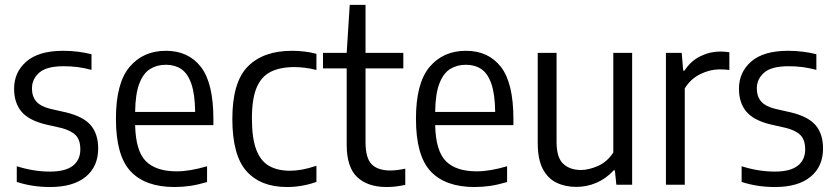

<svg xmlns="http://www.w3.org/2000/svg" viewBox="-20 -760 3437 790"><path d="M186 9.5Q112.5 9.5 49 -11.5V-76Q118.5 -54 185.5 -54Q249 -54 279.8 -78Q310.5 -102 310.5 -145.5Q310.5 -184 291.5 -203.5Q272.5 -223 232 -233.5L168 -248Q98 -265 68 -301.2Q38 -337.5 38 -395Q38 -463 88.8 -507Q139.5 -551 240 -551Q272.5 -551 301.2 -547.2Q330 -543.5 356.5 -537V-472.5Q326.5 -480.5 299.5 -484Q272.5 -487.5 242 -487.5Q171.5 -487.5 141.5 -461Q111.5 -434.5 111.5 -396.5Q111.5 -363 129.2 -342.5Q147 -322 188 -312L252 -297.5Q324 -280 354 -244Q384 -208 384 -149Q384 -75 332.8 -32.8Q281.5 9.5 186 9.5Z M698 9.5Q578 9.5 517.5 -55Q457 -119.5 457 -271.5Q457 -418 513 -484.5Q569 -551 662.5 -551Q755 -551 806.5 -484.8Q858 -418.5 858 -270V-245H536Q538.5 -138.5 580.2 -96.8Q622 -55 707 -55Q761 -55 832 -76V-11Q795 0 762.8 4.8Q730.5 9.5 698 9.5ZM662.5 -493.5Q625.5 -493.5 597.5 -476Q569.5 -458.5 553.2 -416Q537 -373.5 536 -299.5H783Q782 -373.5 767 -416Q752 -458.5 725.5 -476Q699 -493.5 662.5 -493.5Z M1160.5 9.5Q1052.5 9.5 994.2 -55.8Q936 -121 936 -271Q936 -422 999.8 -486.5Q1063.5 -551 1181.5 -551Q1206.5 -551 1232.2 -548Q1258 -545 1282 -538.5V-472Q1257.5 -478.5 1234.2 -481.2Q1211 -484 1191.5 -484Q1132 -484 1093.2 -464.2Q1054.5 -444.5 1035.5 -398.5Q1016.5 -352.5 1016.5 -273Q1016.5 -192 1034.2 -144.8Q1052 -97.5 1087 -77.5Q1122 -57.5 1173 -57.5Q1196.5 -57.5 1223 -62.2Q1249.5 -67 1282 -78V-11.5Q1222.5 9.5 1160.5 9.5Z M1570.5 9.5Q1493 9.5 1449.8 -31.2Q1406.5 -72 1406.5 -164V-478.5H1309V-542.5H1406.5L1419 -740H1484V-542.5H1639.5V-478.5H1484V-175.5Q1484 -110 1509.2 -84.2Q1534.5 -58.5 1586.5 -58.5Q1612.5 -58.5 1647.5 -66V0.5Q1609 9.5 1570.5 9.5Z M1932.5 9.5Q1812.5 9.5 1752 -55Q1691.5 -119.5 1691.5 -271.5Q1691.5 -418 1747.5 -484.5Q1803.5 -551 1897 -551Q1989.5 -551 2041 -484.8Q2092.5 -418.5 2092.5 -270V-245H1770.5Q1773 -138.5 1814.8 -96.8Q1856.5 -55 1941.5 -55Q1995.5 -55 2066.5 -76V-11Q2029.5 0 1997.2 4.8Q1965 9.5 1932.5 9.5ZM1897 -493.5Q1860 -493.5 1832 -476Q1804 -458.5 1787.8 -416Q1771.5 -373.5 1770.5 -299.5H2017.5Q2016.5 -373.5 2001.5 -416Q1986.5 -458.5 1960 -476Q1933.5 -493.5 1897 -493.5Z M2351.5 9Q2306 9 2270 -8.2Q2234 -25.5 2213.2 -65.2Q2192.5 -105 2192.5 -173V-542.5H2270V-176.5Q2270 -111 2297.8 -85.8Q2325.5 -60.5 2370 -60.5Q2402 -60.5 2440 -77Q2478 -93.5 2503.5 -132.5V-542.5H2581V0H2516L2510 -59H2505Q2474 -25 2434.2 -8Q2394.5 9 2351.5 9Z M2720 0V-542.5H2785L2791 -469.5H2796.5Q2822 -509 2861.5 -528.5Q2901 -548 2944 -548Q2955 -548 2964 -547Q2973 -546 2981 -545V-472Q2970.5 -473.5 2961 -474Q2951.5 -474.5 2940 -474.5Q2901 -474.5 2861 -454.8Q2821 -435 2797.5 -396V0Z M3168.5 9.5Q3095 9.5 3031.5 -11.5V-76Q3101 -54 3168 -54Q3231.5 -54 3262.2 -78Q3293 -102 3293 -145.5Q3293 -184 3274 -203.5Q3255 -223 3214.5 -233.5L3150.5 -248Q3080.5 -265 3050.5 -301.2Q3020.5 -337.5 3020.5 -395Q3020.5 -463 3071.2 -507Q3122 -551 3222.5 -551Q3255 -551 3283.8 -547.2Q3312.5 -543.5 3339 -537V-472.5Q3309 -480.5 3282 -484Q3255 -487.5 3224.5 -487.5Q3154 -487.5 3124 -461Q3094 -434.5 3094 -396.5Q3094 -363 3111.8 -342.5Q3129.5 -322 3170.5 -312L3234.5 -297.5Q3306.5 -280 3336.5 -244Q3366.5 -208 3366.5 -149Q3366.5 -75 3315.2 -32.8Q3264 9.5 3168.5 9.5Z"/></svg>

Font: Encode Sans SemiCondensed SemiCondensed
Style: Regular
Weight: 400
Width: 4
Designer: Multiple Designers
Foundry: Impallari Type
Version: Version 3.000; ttfautohint (v1.8.3) -l 8 -r 50 -G 200 -x 14 